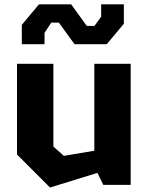

<svg xmlns="http://www.w3.org/2000/svg" viewBox="-20 -826 660 858"><path d="M218.5 -541H56V-135.5L203.5 12L415.5 -53.5L441.5 0H564V-541H401.5V-152.5L265.5 -129.5L218.5 -171ZM77.5 -628.5H179V-679L209 -725H243L313 -628.5H457L533.5 -720V-806.5H432V-751L402 -710H368L298 -806.5H154L77.5 -715Z"/></svg>

Font: Monaspace Krypton ExtraBold
Style: Regular
Weight: 800
Designer: Riley Cran & the Lettermatic Team
Foundry: Lettermatic
Version: Version 1.101 (Monaspace Krypton)